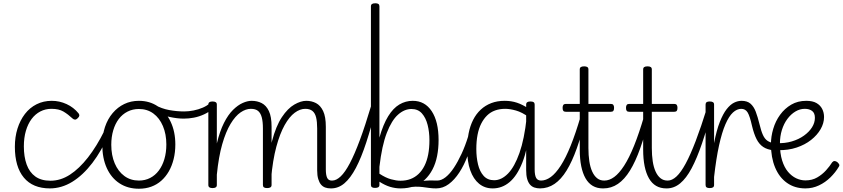

<svg xmlns="http://www.w3.org/2000/svg" viewBox="-20 -1136 5160 1175"><path d="M286 17Q181 17 126 -49Q71 -115 71 -238Q71 -298 87 -349Q103 -400 132.5 -438.5Q162 -477 204 -498Q246 -519 297 -519Q344 -519 387.5 -499Q431 -479 461 -442Q466 -435 465.5 -428.5Q465 -422 456 -413Q447 -404 439.5 -404Q432 -404 425 -410Q396 -437 368 -453.5Q340 -470 295 -470Q258 -470 227 -454Q196 -438 173.5 -408Q151 -378 138.5 -335.5Q126 -293 126 -240Q126 -177 143 -129.5Q160 -82 196 -56Q232 -30 289 -30Q300 -30 305 -23Q310 -16 309.5 -6.5Q309 3 303 10Q297 17 286 17Z M284 17Q275 17 270.5 10Q266 3 266.5 -6.5Q267 -16 272.5 -23Q278 -30 289 -30Q351 -30 408 -67Q465 -104 518.5 -172.5Q572 -241 619 -336Q623 -343 631.5 -341.5Q640 -340 645.5 -333Q651 -326 647 -317Q602 -213 545 -138.5Q488 -64 422.5 -23.5Q357 17 284 17Z M830 19Q762 19 711.5 -14Q661 -47 633.5 -107.5Q606 -168 606 -250Q606 -310 622.5 -359Q639 -408 669.5 -444Q700 -480 740.5 -499.5Q781 -519 830 -519Q896 -519 946 -485Q996 -451 1024.5 -390.5Q1053 -330 1053 -252Q1053 -204 1042.5 -162Q1032 -120 1013 -87Q994 -54 967 -30Q940 -6 905.5 6.5Q871 19 830 19ZM830 -31Q868 -31 899 -47Q930 -63 952 -92.5Q974 -122 986 -162.5Q998 -203 998 -252Q998 -315 977 -364.5Q956 -414 918.5 -441.5Q881 -469 830 -469Q792 -469 760.5 -453Q729 -437 707 -408Q685 -379 673 -338.5Q661 -298 661 -250Q661 -186 682 -136.5Q703 -87 741 -59Q779 -31 830 -31Z M1104 -410Q1065 -410 1017 -420.5Q969 -431 913 -459Q906 -463 904.5 -470Q903 -477 906 -484.5Q909 -492 914.5 -495Q920 -498 928 -494Q969 -471 1015.5 -462.5Q1062 -454 1107 -454Q1135 -454 1165 -460Q1195 -466 1221.5 -477.5Q1248 -489 1263 -504Q1269 -511 1275.5 -509.5Q1282 -508 1287 -502Q1292 -496 1292 -488Q1292 -480 1285 -472Q1259 -450 1228.5 -436Q1198 -422 1166.5 -416Q1135 -410 1104 -410Z M2004 17Q1985 17 1970 11.5Q1955 6 1944.5 -6.5Q1934 -19 1927.5 -40.5Q1921 -62 1921 -94V-350Q1921 -391 1914.5 -417.5Q1908 -444 1892 -457Q1876 -470 1848 -470Q1816 -470 1783.5 -446Q1751 -422 1722 -370.5Q1693 -319 1671 -237.5Q1649 -156 1639 -41L1618 -40Q1620 -179 1644.5 -272Q1669 -365 1705 -419Q1741 -473 1781 -496Q1821 -519 1854 -519Q1887 -519 1914 -505Q1941 -491 1957.5 -456.5Q1974 -422 1974 -360V-99Q1974 -65 1982 -48Q1990 -31 2010 -31Q2019 -31 2023.5 -23.5Q2028 -16 2027.5 -7Q2027 2 2021 9.5Q2015 17 2004 17ZM1280 15Q1268 15 1261.5 10.5Q1255 6 1255 -4V-496Q1255 -506 1261.5 -510.5Q1268 -515 1280 -515Q1294 -515 1300.5 -510.5Q1307 -506 1307 -496V-258Q1325 -333 1350.5 -383.5Q1376 -434 1406 -463.5Q1436 -493 1465.5 -506Q1495 -519 1520 -519Q1554 -519 1581.5 -505Q1609 -491 1625.5 -456.5Q1642 -422 1642 -360V-4Q1642 6 1635 10.5Q1628 15 1615 15Q1601 15 1595 10.5Q1589 6 1589 -4V-350Q1589 -391 1582 -417.5Q1575 -444 1559.5 -457Q1544 -470 1515 -470Q1484 -470 1452 -448Q1420 -426 1391 -378Q1362 -330 1340 -253.5Q1318 -177 1307 -67V-4Q1307 6 1300.5 10.5Q1294 15 1280 15Z M2006 17Q1996 17 1990.5 9.5Q1985 2 1985.5 -7Q1986 -16 1993 -23.5Q2000 -31 2013 -31Q2038 -31 2065 -56.5Q2092 -82 2121 -137Q2150 -192 2182.5 -279.5Q2215 -367 2252 -491Q2254 -500 2263 -502Q2272 -504 2279.5 -499Q2287 -494 2284 -482Q2252 -358 2221.5 -264.5Q2191 -171 2158 -108.5Q2125 -46 2088 -14.5Q2051 17 2006 17Z M2650 17Q2626 17 2605.5 14Q2585 11 2564.5 8.5Q2544 6 2521.5 6.5Q2499 7 2473 13L2488 -13Q2517 -21 2542 -25Q2567 -29 2587.5 -30.5Q2608 -32 2625 -31.5Q2642 -31 2656 -31Q2665 -31 2669 -23.5Q2673 -16 2671.5 -7Q2670 2 2664.5 9.5Q2659 17 2650 17ZM2275 14Q2262 14 2256 9.5Q2250 5 2250 -4V-1097Q2250 -1107 2256.5 -1111.5Q2263 -1116 2277 -1116Q2290 -1116 2296 -1111.5Q2302 -1107 2302 -1097V-294Q2325 -375 2355.5 -424.5Q2386 -474 2424 -496.5Q2462 -519 2506 -519Q2580 -519 2622 -455.5Q2664 -392 2664 -279Q2664 -227 2655 -181.5Q2646 -136 2627 -99.5Q2608 -63 2580.5 -37Q2553 -11 2515.5 3Q2478 17 2431 17Q2399 17 2367.5 7.5Q2336 -2 2302 -24V-4Q2302 5 2295.5 9.5Q2289 14 2275 14ZM2302 -73Q2340 -48 2372.5 -39Q2405 -30 2431 -30Q2465 -30 2492.5 -40.5Q2520 -51 2541.5 -71.5Q2563 -92 2578 -122Q2593 -152 2600.5 -191Q2608 -230 2608 -278Q2608 -328 2597 -371.5Q2586 -415 2562 -442Q2538 -469 2498 -469Q2455 -469 2416 -434.5Q2377 -400 2347 -322.5Q2317 -245 2302 -115Z M2649 17Q2639 17 2633.5 9.5Q2628 2 2628.5 -7Q2629 -16 2636 -23.5Q2643 -31 2656 -31Q2681 -31 2707 -51.5Q2733 -72 2757.5 -109Q2782 -146 2804.5 -194.5Q2827 -243 2845 -301Q2848 -310 2856 -311.5Q2864 -313 2870.5 -308.5Q2877 -304 2875 -293Q2862 -236 2841 -180.5Q2820 -125 2791 -80.5Q2762 -36 2726.5 -9.5Q2691 17 2649 17Z M2995 17Q2947 17 2912 -11.5Q2877 -40 2858 -93.5Q2839 -147 2839 -223Q2839 -275 2848 -320.5Q2857 -366 2875.5 -402.5Q2894 -439 2922 -465Q2950 -491 2986.5 -505Q3023 -519 3069 -519Q3109 -519 3143.5 -507.5Q3178 -496 3216 -471V-419Q3175 -449 3138 -459.5Q3101 -470 3072 -470Q3038 -470 3010 -460Q2982 -450 2961 -429.5Q2940 -409 2925 -379.5Q2910 -350 2902.5 -311Q2895 -272 2895 -224Q2895 -173 2905.5 -129.5Q2916 -86 2940 -59.5Q2964 -33 3004 -33Q3049 -33 3089 -74Q3129 -115 3159 -200Q3189 -285 3203 -416L3223 -349Q3209 -223 3177 -142Q3145 -61 3099 -22Q3053 17 2995 17ZM3286 17Q3266 17 3250 11.5Q3234 6 3223 -7Q3212 -20 3206 -41.5Q3200 -63 3200 -95V-496Q3200 -506 3206.5 -510.5Q3213 -515 3226 -515Q3240 -515 3246 -510.5Q3252 -506 3252 -496V-100Q3252 -64 3261 -47.5Q3270 -31 3292 -31Q3302 -31 3306.5 -23.5Q3311 -16 3310.5 -7Q3310 2 3304 9.5Q3298 17 3286 17Z M3284 17Q3274 17 3268.5 9.5Q3263 2 3263.5 -7Q3264 -16 3271 -23.5Q3278 -31 3291 -31Q3321 -31 3351 -53Q3381 -75 3411.5 -122Q3442 -169 3472.5 -244.5Q3503 -320 3534 -426Q3537 -435 3545.5 -436.5Q3554 -438 3561 -433Q3568 -428 3566 -418Q3539 -310 3510 -228.5Q3481 -147 3447.5 -92.5Q3414 -38 3373.5 -10.5Q3333 17 3284 17Z M3670 17Q3634 17 3607.5 1.5Q3581 -14 3563.5 -44.5Q3546 -75 3537 -119Q3528 -163 3528 -221V-452H3442Q3432 -452 3427.5 -457.5Q3423 -463 3423 -476Q3423 -488 3427.5 -494Q3432 -500 3442 -500H3528V-711Q3528 -721 3534.5 -725.5Q3541 -730 3555 -730Q3568 -730 3574.5 -725.5Q3581 -721 3581 -711V-500H3719Q3729 -500 3733.5 -494Q3738 -488 3738 -476Q3738 -463 3733.5 -457.5Q3729 -452 3719 -452H3581V-230Q3581 -186 3586.5 -149.5Q3592 -113 3604 -86.5Q3616 -60 3634 -45.5Q3652 -31 3677 -31Q3687 -31 3692 -23.5Q3697 -16 3696.5 -7Q3696 2 3689.5 9.5Q3683 17 3670 17Z M3672 17Q3662 17 3656.5 9.5Q3651 2 3651.5 -7Q3652 -16 3659 -23.5Q3666 -31 3679 -31Q3709 -31 3739 -53Q3769 -75 3799.5 -122Q3830 -169 3860.5 -244.5Q3891 -320 3922 -426Q3925 -435 3933.5 -436.5Q3942 -438 3949 -433Q3956 -428 3954 -418Q3927 -310 3898 -228.5Q3869 -147 3835.5 -92.5Q3802 -38 3761.5 -10.5Q3721 17 3672 17Z M4058 17Q4022 17 3995.5 1.5Q3969 -14 3951.5 -44.5Q3934 -75 3925 -119Q3916 -163 3916 -221V-452H3830Q3820 -452 3815.5 -457.5Q3811 -463 3811 -476Q3811 -488 3815.5 -494Q3820 -500 3830 -500H3916V-711Q3916 -721 3922.5 -725.5Q3929 -730 3943 -730Q3956 -730 3962.5 -725.5Q3969 -721 3969 -711V-500H4107Q4117 -500 4121.5 -494Q4126 -488 4126 -476Q4126 -463 4121.5 -457.5Q4117 -452 4107 -452H3969V-230Q3969 -186 3974.5 -149.5Q3980 -113 3992 -86.5Q4004 -60 4022 -45.5Q4040 -31 4065 -31Q4075 -31 4080 -23.5Q4085 -16 4084.5 -7Q4084 2 4077.5 9.5Q4071 17 4058 17Z M4060 17Q4050 17 4044.5 9.5Q4039 2 4039.5 -7Q4040 -16 4047 -23.5Q4054 -31 4067 -31Q4093 -31 4120 -56Q4147 -81 4176 -134.5Q4205 -188 4237.5 -273Q4270 -358 4307 -477Q4310 -487 4318.5 -488.5Q4327 -490 4334 -485Q4341 -480 4338 -469Q4307 -349 4276 -258Q4245 -167 4212.5 -106Q4180 -45 4142.5 -14Q4105 17 4060 17Z M4323 15Q4310 15 4304 10.5Q4298 6 4298 -4V-496Q4298 -506 4304 -510.5Q4310 -515 4323 -515Q4337 -515 4343.5 -510.5Q4350 -506 4350 -496V-260Q4365 -339 4385 -389.5Q4405 -440 4427 -468Q4449 -496 4472 -507.5Q4495 -519 4519 -519Q4530 -519 4535 -511.5Q4540 -504 4539.5 -494.5Q4539 -485 4533.5 -477.5Q4528 -470 4517 -470Q4490 -470 4465.5 -447.5Q4441 -425 4419.5 -375.5Q4398 -326 4380.5 -246.5Q4363 -167 4350 -53V-4Q4350 6 4343.5 10.5Q4337 15 4323 15Z M4715 -216Q4676 -220 4651 -236.5Q4626 -253 4610 -284.5Q4594 -316 4582 -366Q4569 -425 4555.5 -447.5Q4542 -470 4516 -470Q4505 -470 4500 -477.5Q4495 -485 4495 -494.5Q4495 -504 4501 -511.5Q4507 -519 4518 -519Q4553 -519 4573 -501.5Q4593 -484 4605 -452.5Q4617 -421 4628 -376Q4638 -334 4649 -310Q4660 -286 4676 -275Q4692 -264 4717 -259Q4728 -258 4732.5 -250.5Q4737 -243 4736 -234.5Q4735 -226 4729.5 -220.5Q4724 -215 4715 -216Z M4909 17Q4844 17 4796.5 -16.5Q4749 -50 4723.5 -111Q4698 -172 4698 -254Q4698 -300 4712 -347.5Q4726 -395 4754 -433.5Q4782 -472 4822 -495.5Q4862 -519 4914 -519Q4953 -519 4976.5 -505.5Q5000 -492 5011.5 -469.5Q5023 -447 5023 -420Q5023 -382 5002 -345.5Q4981 -309 4943.5 -279.5Q4906 -250 4855 -233Q4804 -216 4743 -217L4734 -260Q4783 -258 4825.5 -270.5Q4868 -283 4900 -306Q4932 -329 4949.5 -357Q4967 -385 4967 -415Q4967 -444 4950 -457Q4933 -470 4905 -470Q4875 -470 4847.5 -453.5Q4820 -437 4798.5 -408Q4777 -379 4765 -340.5Q4753 -302 4753 -257Q4753 -197 4766.5 -154Q4780 -111 4802.5 -84.5Q4825 -58 4852.5 -45Q4880 -32 4909 -32Q4950 -32 4981 -50Q5012 -68 5035 -93.5Q5058 -119 5073 -143Q5080 -151 5088 -150.5Q5096 -150 5104 -144Q5112 -137 5115.5 -130Q5119 -123 5113 -115Q5093 -81 5062 -50.5Q5031 -20 4992 -1.5Q4953 17 4909 17Z"/></svg>

Font: Playwrite FR Moderne ExtraLight
Style: Regular
Weight: 250
Version: Version 1.002